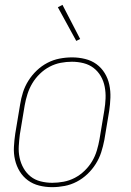

<svg xmlns="http://www.w3.org/2000/svg" viewBox="-20 -765 540 793"><path d="M195 8Q168 8 142 1.5Q116 -5 95.5 -20Q75 -35 61.5 -57Q48 -79 42 -105Q36 -131 37.5 -158.5Q39 -186 43 -213L63 -333Q67 -359 75 -384Q83 -409 97.5 -432Q112 -455 132 -474Q152 -493 176 -505.5Q200 -518 226 -523Q252 -528 278 -528Q305 -528 331.5 -521.5Q358 -515 378.5 -500Q399 -485 412.5 -463Q426 -441 431.5 -415Q437 -389 436 -361.5Q435 -334 431 -307L411 -187Q406 -161 398 -136Q390 -111 375.5 -88Q361 -65 341 -46Q321 -27 297 -14.5Q273 -2 247 3Q221 8 195 8ZM196 -10Q219 -10 243 -14.5Q267 -19 289 -30.5Q311 -42 329.5 -60Q348 -78 360.5 -99Q373 -120 380 -143.5Q387 -167 391 -190L411 -310Q415 -334 416 -358.5Q417 -383 412.5 -406.5Q408 -430 396.5 -450Q385 -470 367 -484Q349 -498 325.5 -504Q302 -510 277 -510Q254 -510 230.5 -505.5Q207 -501 185 -489.5Q163 -478 144.5 -460Q126 -442 113.5 -421Q101 -400 93.5 -376.5Q86 -353 82 -330L62 -210Q59 -186 57.5 -161.5Q56 -137 61 -113.5Q66 -90 77.5 -70Q89 -50 106.5 -36Q124 -22 147.5 -16Q171 -10 196 -10ZM295 -596 219 -735 238 -745 311 -604Z"/></svg>

Font: Iosevka Term Curly Thin
Style: Italic
Weight: 100
Italic angle: -9°
Designer: Belleve Invis
Foundry: Belleve Invis
Version: Version 32.3.0